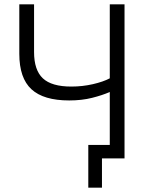

<svg xmlns="http://www.w3.org/2000/svg" viewBox="-20 -730 684 885"><path d="M450 135H387V-62H486V-306Q452 -291 404.5 -279Q357 -267 299 -267Q181 -267 125 -318.5Q69 -370 69 -482V-710H137V-490Q137 -407 177.5 -369Q218 -331 309 -331Q360 -331 408 -342Q456 -353 486 -369V-710H554V0H450Z"/></svg>

Font: Raleway
Style: Regular
Weight: 400
Designer: Matt McInerney, Pablo Impallari, Rodrigo Fuenzalida
Foundry: Matt McInerney, Pablo Impallari, Rodrigo Fuenzalida
Version: Version 4.101;RELEASE